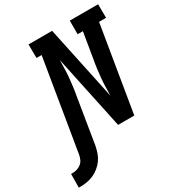

<svg xmlns="http://www.w3.org/2000/svg" viewBox="-303 -872 1137 1233"><g transform="rotate(-30 265.5 -256.0)"><path d="M-83 223 -82 122H-72Q-56 122 -39.5 117.5Q-23 113 -8.5 102Q6 91 13.5 75Q21 59 24 43L136 -634H98L97 -735H272L388 -187Q389 -219 389.5 -250.5Q390 -282 393 -313.5Q396 -345 400 -377Q404 -409 410 -441L442 -634H403V-735H613L614 -634H562L457 0H337L221 -548Q220 -516 219.5 -484.5Q219 -453 216 -421.5Q213 -390 209 -358Q205 -326 199 -294L144 43Q139 68 131 92Q123 116 107.5 138Q92 160 71 177Q50 194 26 204.5Q2 215 -23 219Q-48 223 -72 223Z"/></g></svg>

Font: Iosevka Etoile
Style: Bold Italic
Weight: 700
Italic angle: -9°
Designer: Belleve Invis
Foundry: Belleve Invis
Version: Version 28.1.0; ttfautohint (v1.8.4)